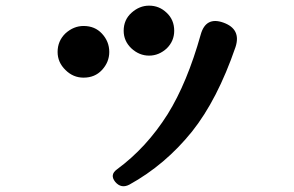

<svg xmlns="http://www.w3.org/2000/svg" viewBox="-20 -610 1040 680"><path d="M388 34Q368 9 394 -10Q499 -87 574 -206Q643 -317 691 -488Q709 -552 771 -530Q835 -507 814 -443Q750 -257 660 -144Q565 -26 438 44Q409 59 388 34ZM276 -335Q239 -335 212 -362Q184 -389 184 -426Q184 -465 212 -492Q241 -518 276 -518Q316 -518 341 -491Q367 -463 367 -426Q367 -390 341 -362Q316 -335 276 -335ZM508 -413Q473 -413 445 -439Q418 -465 418 -501Q418 -540 446 -565Q474 -590 508 -590Q544 -590 570 -565Q597 -540 597 -501Q597 -465 571 -439Q543 -413 508 -413Z"/></svg>

Font: MaokenZhuyuanTi
Style: Regular
Weight: 400
Designer: Fontworks Inc & LongZhuTi team: ZERO子、时光羊、荆南、频凡、刘鹏、Little White Dog、帆影Magmeta、奈白不弍、白日月球、ChaoTawei、雨三（排名不分先后）
Version: Version 1.000; 20230222